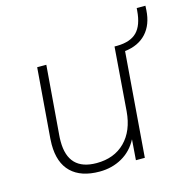

<svg xmlns="http://www.w3.org/2000/svg" viewBox="-97 -731 821 832"><g transform="rotate(-15 313.5 -314.5)"><path d="M627 -636 626 -616Q622 -552 587 -514Q552 -476 491 -469L454 0H414L421 -92Q396 -44 351 -18.5Q306 7 250 7Q167 7 123 -35.5Q79 -78 79 -160Q79 -177 80 -186L105 -500H146L121 -189Q120 -180 120 -163Q120 -32 247 -32Q326 -32 374.5 -80.5Q423 -129 430 -215L452 -500H465Q524 -501 553 -530.5Q582 -560 587 -624L588 -636Z"/></g></svg>

Font: Muli ExtraLight
Style: Italic
Weight: 275
Italic angle: -4.541°
Designer: Vernon Adams
Foundry: Vernon Adams
Version: Version 2.001